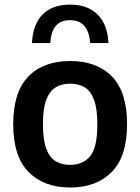

<svg xmlns="http://www.w3.org/2000/svg" viewBox="-20 -826 626 856"><path d="M293 10Q176.5 10 107.8 -58.8Q39 -127.5 39 -271.5Q39 -416 106.5 -485Q174 -554 293 -554Q411.5 -554 479 -485Q546.5 -416 546.5 -272Q546.5 -128.5 478 -59.2Q409.5 10 293 10ZM293 -91Q350 -91 382 -129.8Q414 -168.5 414 -271Q414 -340.5 399.5 -380.2Q385 -420 357.8 -436.5Q330.5 -453 293 -453Q255 -453 228 -436.5Q201 -420 186.2 -380.8Q171.5 -341.5 171.5 -273Q171.5 -203.5 186 -163.8Q200.5 -124 227.8 -107.5Q255 -91 293 -91ZM122.5 -634Q126.5 -718 170.2 -761.8Q214 -805.5 292.5 -805.5Q370 -805.5 414.8 -761.5Q459.5 -717.5 463.5 -634H382Q375 -736 292.5 -736Q250 -736 228.8 -710.8Q207.5 -685.5 204 -634Z"/></svg>

Font: Encode Sans SmBold
Style: Regular
Weight: 600
Designer: Multiple Designers
Foundry: Impallari Type
Version: Version 3.002; ttfautohint (v1.8.3) -l 8 -r 50 -G 200 -x 14 